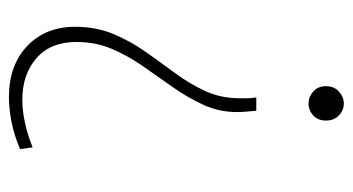

<svg xmlns="http://www.w3.org/2000/svg" viewBox="-200 -371 790 430"><g transform="rotate(90 195.0 -156.0)"><path d="M212 -452Q197 -452 185 -462.5Q173 -473 173 -491Q173 -509 185 -520Q197 -531 212 -531Q227 -531 238.5 -520Q250 -509 250 -491Q250 -473 238.5 -462.5Q227 -452 212 -452ZM198 219Q126 219 83 178Q40 137 40 71Q40 24 56 -14.5Q72 -53 96 -87Q120 -121 144 -153.5Q168 -186 184 -221Q200 -256 200 -297Q200 -307 200 -316Q200 -325 198 -335H228Q229 -325 230 -313Q231 -301 231 -292Q231 -252 215 -217Q199 -182 175.5 -148.5Q152 -115 128.5 -81.5Q105 -48 89.5 -11.5Q74 25 74 68Q74 126 110.5 157.5Q147 189 203 189Q252 189 310 166L314 194Q284 207 254 213Q224 219 198 219Z"/></g></svg>

Font: Murecho ExtraLight
Style: Regular
Weight: 200
Designer: Neil Summerour
Foundry: Positype
Version: Version 1.010; ttfautohint (v1.8.3)